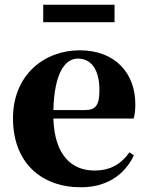

<svg xmlns="http://www.w3.org/2000/svg" viewBox="-20 -776 626 813"><path d="M163 -682H465V-756H163ZM323 17C427 17 505 -31 547 -118L528 -131C495 -84 451 -54 380 -54C283 -54 211 -119 206 -274H546C551 -293 553 -310 553 -335C553 -462 472 -563 317 -563C170 -563 35 -461 35 -275C35 -88 154 17 323 17ZM206 -310C210 -466 255 -528 310 -528C364 -528 401 -484 401 -395C401 -333 387 -310 341 -310Z"/></svg>

Font: Noto Serif CJK HK Black
Style: Regular
Weight: 900
Designer: Ryoko NISHIZUKA 西塚涼子 (kana & ideographs); Frank Grießhammer (Latin, Greek & Cyrillic); Wenlong ZHANG 张文龙 (bopomofo); San
Foundry: Adobe
Version: Version 2.001;hotconv 1.1.0;makeotfexe 2.6.0